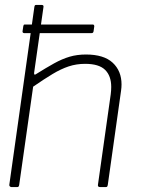

<svg xmlns="http://www.w3.org/2000/svg" viewBox="-20 -762 579 782"><path d="M361 -634Q360 -630 358 -628.5Q356 -627 351 -627H79Q75 -627 73 -629.5Q71 -632 72 -636L75 -656Q76 -660 77 -661Q78 -662 80 -662H359Q361 -662 362.5 -660Q364 -658 364 -655ZM27 0Q23 0 20 -3Q17 -6 18 -10L120 -734Q121 -739 122.5 -740.5Q124 -742 128 -742H149Q159 -742 157 -733L119 -466Q118 -455 125 -459Q168 -486 200.5 -504Q233 -522 263.5 -531Q294 -540 330 -540Q403 -540 439 -506.5Q475 -473 475 -418Q475 -412 474.5 -405.5Q474 -399 473 -392L419 -9Q418 -4 416.5 -2Q415 0 410 0H388Q377 0 379 -10L431 -378Q432 -386 432.5 -393.5Q433 -401 433 -408Q433 -453 408 -477.5Q383 -502 327 -502Q291 -502 259.5 -491.5Q228 -481 194 -460.5Q160 -440 115 -409L58 -8Q57 -4 55.5 -2Q54 0 49 0Z"/></svg>

Font: Libre Franklin Thin Thin
Style: Italic
Weight: 250
Italic angle: -8°
Version: Version 3.000